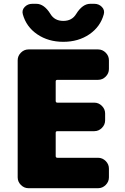

<svg xmlns="http://www.w3.org/2000/svg" viewBox="-20 -990 656 1010"><path d="M455 -970H476Q500 -970 516 -953.5Q532 -937 526 -915Q508 -849 450 -809.5Q392 -770 313 -770Q234 -770 176 -809.5Q118 -849 100 -915Q94 -937 110 -953.5Q126 -970 150 -970H171Q212 -970 245 -917Q267 -880 313 -880Q359 -880 381 -917Q414 -970 455 -970ZM496 -730Q519 -730 536 -713Q553 -696 553 -673V-627Q553 -604 536 -587Q519 -570 496 -570H282Q273 -570 273 -562V-459Q273 -450 282 -450H476Q499 -450 516 -433Q533 -416 533 -393V-357Q533 -334 516 -317Q499 -300 476 -300H282Q273 -300 273 -292V-169Q273 -160 282 -160H496Q519 -160 536 -143Q553 -126 553 -103V-57Q553 -34 536 -17Q519 0 496 0H130Q107 0 90 -17Q73 -34 73 -57V-673Q73 -696 90 -713Q107 -730 130 -730Z"/></svg>

Font: Rounded Mplus 1c Black
Style: Regular
Weight: 900
Version: Version 1.059.20150529